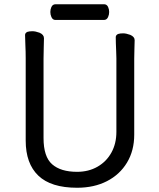

<svg xmlns="http://www.w3.org/2000/svg" viewBox="-20 -866 750 904"><path d="M469 -772H241Q228 -772 222 -786Q217 -797 217 -809.5Q217 -822 222 -833Q228 -846 242 -846H470Q483 -846 489 -833Q494 -822 494 -809.5Q494 -797 489 -786Q483 -772 469 -772ZM528 -245V-591Q528 -605 527 -625Q525 -667 525 -691Q525 -701 536 -706Q545 -709 559.5 -709Q574 -709 593 -702Q614 -693 614 -677Q614 -665 613 -640Q612 -615 612 -590V-232Q612 -157 578 -100.5Q544 -44 483.5 -13Q423 18 343 18Q220 18 160.5 -39Q101 -96 101 -204V-592Q101 -623 99.5 -653.5Q98 -684 98 -701Q98 -711 109 -716Q118 -719 132.5 -719Q147 -719 166 -712Q187 -703 187 -686Q187 -674 186 -645Q185 -616 185 -590V-216Q185 -128 225.5 -92.5Q266 -57 343 -57Q397 -57 439 -81Q481 -105 504.5 -147.5Q528 -190 528 -245Z"/></svg>

Font: Moon Stars Kai HW
Style: Bold
Weight: 700
Designer: GuiWonder
Version: Version 1.101